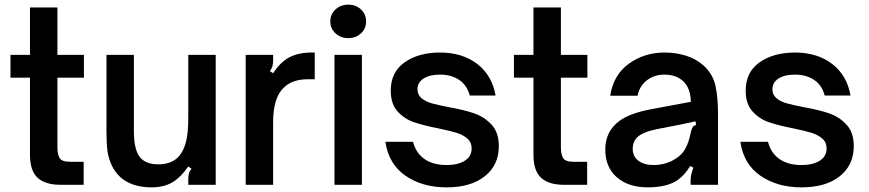

<svg xmlns="http://www.w3.org/2000/svg" viewBox="-20 -795 3737 826"><path d="M240 0Q175 0 142 -30Q109 -60 109 -129V-461H25V-559H109V-763H227V-559H341V-461H227V-162Q227 -130 237 -114.5Q247 -99 281 -99H340V0Z M462 -81Q446 -114 442 -148Q438 -182 438 -232V-559H556V-231Q556 -147 585 -115Q611 -88 661 -88Q720 -88 751 -124Q771 -148 780.5 -186Q790 -224 790 -289V-559H908V0H790V-24Q790 -39 793 -49.5Q796 -60 804 -69L790 -79Q756 -30 719.5 -9.5Q683 11 633 11Q508 11 462 -81Z M1037 0V-559H1155V-535Q1155 -520 1152 -510Q1149 -500 1141 -489L1155 -480Q1186 -528 1225 -548.5Q1264 -569 1321 -569H1334V-454H1304Q1237 -454 1201 -418Q1155 -375 1155 -270V0Z M1537 0H1419V-559H1537ZM1401 -703Q1401 -734 1423.5 -754.5Q1446 -775 1478 -775Q1511 -775 1533 -754.5Q1555 -734 1555 -703Q1555 -672 1533 -651.5Q1511 -631 1478 -631Q1446 -631 1423.5 -651.5Q1401 -672 1401 -703Z M1638 -185H1757Q1769 -137 1806 -111Q1843 -85 1901 -85Q1950 -85 1979.5 -103.5Q2009 -122 2009 -156Q2009 -183 1990.5 -199Q1972 -215 1944.5 -223.5Q1917 -232 1869 -242Q1803 -255 1761.5 -269Q1720 -283 1690.5 -315.5Q1661 -348 1661 -405Q1661 -485 1721 -527Q1781 -569 1873 -569Q1969 -569 2033 -520Q2097 -471 2112 -384H2001Q1989 -429 1955 -451.5Q1921 -474 1873 -474Q1828 -474 1802 -457Q1776 -440 1776 -411Q1776 -387 1793.5 -372.5Q1811 -358 1837.5 -350.5Q1864 -343 1911 -334Q1978 -322 2021 -307Q2064 -292 2095 -258.5Q2126 -225 2126 -166Q2126 -85 2066 -37Q2006 11 1901 11Q1797 11 1724.5 -39Q1652 -89 1638 -185Z M2406 0Q2341 0 2308 -30Q2275 -60 2275 -129V-461H2191V-559H2275V-763H2393V-559H2507V-461H2393V-162Q2393 -130 2403 -114.5Q2413 -99 2447 -99H2506V0Z M2584 -152Q2584 -230 2645 -275Q2689 -307 2775 -324L2952 -357Q2951 -413 2922 -443Q2891 -474 2838 -474Q2795 -474 2763 -449.5Q2731 -425 2723 -383H2605Q2619 -473 2685.5 -521Q2752 -569 2839 -569Q2889 -569 2932.5 -555Q2976 -541 3007 -513Q3048 -475 3058.5 -424Q3069 -373 3069 -303V0H2951V-19Q2951 -42 2963 -74L2949 -81Q2928 -44 2895 -20Q2849 11 2766 11Q2684 11 2634 -32Q2584 -75 2584 -152ZM2869 -102Q2910 -123 2927 -153Q2937 -171 2942 -187Q2947 -203 2953 -230Q2956 -243 2961 -249.5Q2966 -256 2975 -257L2972 -273Q2891 -255 2860 -250L2804 -239Q2746 -227 2722 -205Q2702 -185 2702 -155Q2702 -122 2726.5 -103.5Q2751 -85 2792 -85Q2833 -85 2869 -102Z M3165 -185H3284Q3296 -137 3333 -111Q3370 -85 3428 -85Q3477 -85 3506.5 -103.5Q3536 -122 3536 -156Q3536 -183 3517.5 -199Q3499 -215 3471.5 -223.5Q3444 -232 3396 -242Q3330 -255 3288.5 -269Q3247 -283 3217.5 -315.5Q3188 -348 3188 -405Q3188 -485 3248 -527Q3308 -569 3400 -569Q3496 -569 3560 -520Q3624 -471 3639 -384H3528Q3516 -429 3482 -451.5Q3448 -474 3400 -474Q3355 -474 3329 -457Q3303 -440 3303 -411Q3303 -387 3320.5 -372.5Q3338 -358 3364.5 -350.5Q3391 -343 3438 -334Q3505 -322 3548 -307Q3591 -292 3622 -258.5Q3653 -225 3653 -166Q3653 -85 3593 -37Q3533 11 3428 11Q3324 11 3251.5 -39Q3179 -89 3165 -185Z"/></svg>

Font: Open Sauce Sans SemiBold
Style: Regular
Weight: 600
Designer: Alfredo Marco Pradil
Foundry: Creative Sauce Fz LLC
Version: Version 1.477